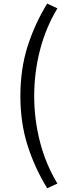

<svg xmlns="http://www.w3.org/2000/svg" viewBox="-20 -838 378 1055"><path d="M239.3 196.5Q170.4 84 131.2 -39.7Q92 -163.3 92 -310.7Q92 -458 131.2 -582Q170.4 -705.9 239.3 -818.4L295.4 -792Q231 -685.2 199.4 -561.6Q167.9 -438 167.9 -310.7Q167.9 -183 199.4 -59.6Q231 63.9 295.4 170.6Z"/></svg>

Font: Noto Sans SC Thin
Style: Regular
Weight: 100
Designer: Ryoko NISHIZUKA 西塚涼子 (kana, bopomofo & ideographs); Paul D. Hunt (Latin, Greek & Cyrillic); Sandoll Communications 산돌커뮤니
Foundry: Adobe
Version: Version 2.004-H2;hotconv 1.0.118;makeotfexe 2.5.65603